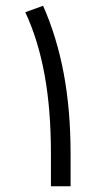

<svg xmlns="http://www.w3.org/2000/svg" viewBox="-20 -648 358 668"><path d="M129.9 -627.9Q177.7 -520 201.7 -392.6Q225.6 -265.1 225.6 -112.3V0H157.2V-113.8Q157.2 -267.6 134.8 -389.4Q112.3 -511.2 67.9 -605.5Z"/></svg>

Font: Vazir Light FD
Style: Light-FD
Weight: 300
Designer: Saber Rastikerdar
Foundry: Saber Rastikerdar
Version: Version 30.1.0